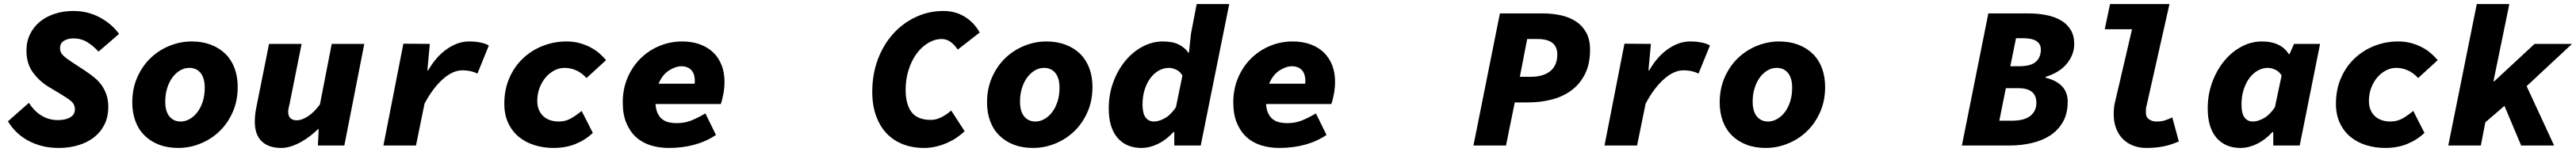

<svg xmlns="http://www.w3.org/2000/svg" viewBox="-20 -716 12658 748"><path d="M269 12Q223 12 185 2Q147 -8 115.5 -25.5Q84 -43 60 -67Q36 -91 19 -119L122 -210Q149 -168 185 -146.5Q221 -125 264 -125Q302 -125 325 -138.5Q348 -152 348 -178Q348 -203 328.5 -219Q309 -235 275 -255L220 -288Q175 -315 142.5 -358.5Q110 -402 110 -467Q110 -512 128 -548.5Q146 -585 177 -610Q208 -635 250 -648.5Q292 -662 340 -662Q412 -662 471 -630Q530 -598 565 -549L464 -462Q441 -488 410.5 -507.5Q380 -527 340 -527Q314 -527 294.5 -515.5Q275 -504 275 -478Q275 -458 290.5 -443Q306 -428 331 -412L398 -368Q422 -352 443 -335Q464 -318 479 -297Q494 -276 503 -250Q512 -224 512 -190Q512 -140 493 -102.5Q474 -65 441 -39.5Q408 -14 363.5 -1Q319 12 269 12Z M856 12Q803 12 761.5 -4Q720 -20 690.5 -49Q661 -78 645.5 -119.5Q630 -161 630 -212Q630 -280 654.5 -335.5Q679 -391 719.5 -430Q760 -469 813 -490.5Q866 -512 922 -512Q974 -512 1016 -496Q1058 -480 1087.5 -451Q1117 -422 1132.5 -380.5Q1148 -339 1148 -288Q1148 -220 1123.5 -164.5Q1099 -109 1058.5 -70Q1018 -31 965 -9.5Q912 12 856 12ZM868 -118Q890 -118 911.5 -130Q933 -142 949.5 -163.5Q966 -185 976 -215.5Q986 -246 986 -284Q986 -332 965.5 -357Q945 -382 910 -382Q887 -382 866 -370Q845 -358 828.5 -336.5Q812 -315 802 -284Q792 -253 792 -216Q792 -168 812.5 -143Q833 -118 868 -118Z M1362 12Q1300 12 1266 -20.5Q1232 -53 1232 -118Q1232 -152 1240 -190L1302 -500H1462L1404 -210Q1401 -196 1398.5 -185.5Q1396 -175 1396 -166Q1396 -145 1407 -134.5Q1418 -124 1438 -124Q1463 -124 1493 -143.5Q1523 -163 1552 -202L1610 -500H1770L1672 0H1542L1546 -80H1542Q1525 -63 1503.5 -46.5Q1482 -30 1458.5 -17Q1435 -4 1410.5 4Q1386 12 1362 12Z M1864 0 1962 -501 2092 -500 2080 -370H2084Q2123 -438 2176.5 -475Q2230 -512 2284 -512Q2317 -512 2342.5 -506.5Q2368 -501 2382 -492L2326 -354Q2294 -370 2252 -370Q2205 -370 2156 -326.5Q2107 -283 2066 -206L2024 0Z M2700 12Q2651 12 2607 -1.5Q2563 -15 2530 -42Q2497 -69 2477.5 -110Q2458 -151 2458 -206Q2458 -275 2482.5 -331.5Q2507 -388 2549 -428Q2591 -468 2646.5 -490Q2702 -512 2764 -512Q2798 -512 2827.5 -504Q2857 -496 2881.5 -483Q2906 -470 2925 -453.5Q2944 -437 2958 -420L2862 -332Q2838 -358 2810.5 -370Q2783 -382 2754 -382Q2728 -382 2704 -369.5Q2680 -357 2661.5 -335.5Q2643 -314 2631.5 -284Q2620 -254 2620 -220Q2620 -194 2628.5 -174.5Q2637 -155 2651.5 -142.5Q2666 -130 2685 -124Q2704 -118 2724 -118Q2759 -118 2785 -133Q2811 -148 2838 -170L2893 -62Q2856 -27 2808 -7.5Q2760 12 2700 12Z M3266 12Q3218 12 3176.5 -1Q3135 -14 3105 -41.5Q3075 -69 3057.5 -111Q3040 -153 3040 -212Q3040 -279 3064 -334.5Q3088 -390 3128.5 -429.5Q3169 -469 3221.5 -490.5Q3274 -512 3332 -512Q3381 -512 3420 -497.5Q3459 -483 3485.5 -457Q3512 -431 3526 -394.5Q3540 -358 3540 -314Q3540 -281 3533.5 -249.5Q3527 -218 3522 -204H3201Q3203 -176 3212 -157.5Q3221 -139 3235 -128.5Q3249 -118 3267 -114Q3285 -110 3304 -110Q3345 -110 3378 -123.5Q3411 -137 3446 -158L3498 -52Q3451 -20 3392.5 -4Q3334 12 3266 12ZM3328 -390Q3300 -390 3267.5 -369.5Q3235 -349 3216 -304H3393Q3394 -307 3394 -310.5Q3394 -314 3394 -317Q3394 -354 3376 -372Q3358 -390 3328 -390Z M4520 12Q4463 12 4416 -6.5Q4369 -25 4336 -60Q4303 -95 4284.5 -146.5Q4266 -198 4266 -264Q4266 -351 4293.5 -424Q4321 -497 4369 -550Q4417 -603 4480.5 -632.5Q4544 -662 4616 -662Q4673 -662 4719 -634.5Q4765 -607 4794 -556L4686 -472Q4651 -524 4608 -524Q4573 -524 4540.5 -504.5Q4508 -485 4483.5 -451.5Q4459 -418 4444.5 -372Q4430 -326 4430 -274Q4430 -203 4459 -164.5Q4488 -126 4554 -126Q4580 -126 4605.5 -139Q4631 -152 4654 -172L4720 -70Q4706 -57 4686 -42.5Q4666 -28 4640.5 -16Q4615 -4 4584.5 4Q4554 12 4520 12Z M5056 12Q5003 12 4961.5 -4Q4920 -20 4890.5 -49Q4861 -78 4845.5 -119.5Q4830 -161 4830 -212Q4830 -280 4854.5 -335.5Q4879 -391 4919.5 -430Q4960 -469 5013 -490.5Q5066 -512 5122 -512Q5174 -512 5216 -496Q5258 -480 5287.5 -451Q5317 -422 5332.5 -380.5Q5348 -339 5348 -288Q5348 -220 5323.5 -164.5Q5299 -109 5258.5 -70Q5218 -31 5165 -9.5Q5112 12 5056 12ZM5068 -118Q5090 -118 5111.5 -130Q5133 -142 5149.5 -163.5Q5166 -185 5176 -215.5Q5186 -246 5186 -284Q5186 -332 5165.5 -357Q5145 -382 5110 -382Q5087 -382 5066 -370Q5045 -358 5028.5 -336.5Q5012 -315 5002 -284Q4992 -253 4992 -216Q4992 -168 5012.5 -143Q5033 -118 5068 -118Z M5588 12Q5514 12 5471 -38Q5428 -88 5428 -182Q5428 -251 5450 -311Q5472 -371 5509 -416Q5546 -461 5594 -486.5Q5642 -512 5694 -512Q5742 -512 5772 -497Q5802 -482 5820 -456H5822L5832 -550L5860 -696H6020L5880 0H5750V-66H5746Q5711 -28 5670 -8Q5629 12 5588 12ZM5650 -118Q5674 -118 5703 -134Q5732 -150 5758 -188L5790 -344Q5779 -364 5759.5 -373Q5740 -382 5724 -382Q5698 -382 5674.5 -369Q5651 -356 5633 -332Q5615 -308 5604.5 -275Q5594 -242 5594 -202Q5594 -158 5609 -138Q5624 -118 5650 -118Z M6266 12Q6218 12 6176.5 -1Q6135 -14 6105 -41.5Q6075 -69 6057.5 -111Q6040 -153 6040 -212Q6040 -279 6064 -334.5Q6088 -390 6128.5 -429.5Q6169 -469 6221.5 -490.5Q6274 -512 6332 -512Q6381 -512 6420 -497.5Q6459 -483 6485.5 -457Q6512 -431 6526 -394.5Q6540 -358 6540 -314Q6540 -281 6533.5 -249.5Q6527 -218 6522 -204H6201Q6203 -176 6212 -157.5Q6221 -139 6235 -128.5Q6249 -118 6267 -114Q6285 -110 6304 -110Q6345 -110 6378 -123.5Q6411 -137 6446 -158L6498 -52Q6451 -20 6392.5 -4Q6334 12 6266 12ZM6328 -390Q6300 -390 6267.5 -369.5Q6235 -349 6216 -304H6393Q6394 -307 6394 -310.5Q6394 -314 6394 -317Q6394 -354 6376 -372Q6358 -390 6328 -390Z M7220 0 7350 -650H7560Q7608 -650 7650.5 -640.5Q7693 -631 7724.5 -610Q7756 -589 7774.5 -555Q7793 -521 7793 -472Q7793 -401 7768 -351.5Q7743 -302 7701 -271Q7659 -240 7604 -226Q7549 -212 7489 -212H7423L7380 0ZM7448 -338H7500Q7563 -338 7597.5 -366Q7632 -394 7632 -448Q7632 -524 7535 -524H7484Z M7864 0 7962 -501 8092 -500 8080 -370H8084Q8123 -438 8176.5 -475Q8230 -512 8284 -512Q8317 -512 8342.5 -506.5Q8368 -501 8382 -492L8326 -354Q8294 -370 8252 -370Q8205 -370 8156 -326.5Q8107 -283 8066 -206L8024 0Z M8656 12Q8603 12 8561.5 -4Q8520 -20 8490.5 -49Q8461 -78 8445.5 -119.5Q8430 -161 8430 -212Q8430 -280 8454.5 -335.5Q8479 -391 8519.5 -430Q8560 -469 8613 -490.5Q8666 -512 8722 -512Q8774 -512 8816 -496Q8858 -480 8887.5 -451Q8917 -422 8932.5 -380.5Q8948 -339 8948 -288Q8948 -220 8923.5 -164.5Q8899 -109 8858.5 -70Q8818 -31 8765 -9.5Q8712 12 8656 12ZM8668 -118Q8690 -118 8711.5 -130Q8733 -142 8749.5 -163.5Q8766 -185 8776 -215.5Q8786 -246 8786 -284Q8786 -332 8765.5 -357Q8745 -382 8710 -382Q8687 -382 8666 -370Q8645 -358 8628.5 -336.5Q8612 -315 8602 -284Q8592 -253 8592 -216Q8592 -168 8612.5 -143Q8633 -118 8668 -118Z M9620 0 9750 -650H9946Q9995 -650 10036.5 -641.5Q10078 -633 10108 -615Q10138 -597 10155 -568.5Q10172 -540 10172 -500Q10172 -447 10136 -403Q10100 -359 10032 -338L10030 -334Q10140 -307 10140 -216Q10140 -157 10116.5 -116Q10093 -75 10054 -49.5Q10015 -24 9963 -12Q9911 0 9854 0ZM9858 -390H9900Q9959 -390 9983.5 -412Q10008 -434 10008 -472Q10008 -528 9920 -528H9886ZM9804 -122H9866Q9926 -122 9956 -145.5Q9986 -169 9986 -210Q9986 -282 9898 -282H9836Z M10526 12Q10491 12 10461.5 0.5Q10432 -11 10411 -32Q10390 -53 10378 -84Q10366 -115 10366 -154Q10366 -169 10367.5 -185.5Q10369 -202 10374 -220L10456 -572H10322L10348 -696H10640L10528 -198Q10526 -192 10525 -184Q10524 -176 10524 -164Q10524 -140 10539.5 -129Q10555 -118 10576 -118Q10598 -118 10614 -122.5Q10630 -127 10654 -138L10686 -20Q10645 -2 10607.5 5Q10570 12 10526 12Z M10989 12Q10914 12 10871 -38Q10828 -88 10828 -182Q10828 -251 10850 -311Q10872 -371 10909 -416Q10946 -461 10994 -486.5Q11042 -512 11094 -512Q11142 -512 11175.5 -495.5Q11209 -479 11226 -450H11230L11252 -500H11380L11280 0H11150V-66H11146Q11111 -28 11070 -8Q11029 12 10989 12ZM11050 -118Q11074 -118 11103 -134Q11132 -150 11158 -188L11191 -344Q11180 -364 11160 -373Q11140 -382 11124 -382Q11098 -382 11074.5 -369Q11051 -356 11033 -332Q11015 -308 11004.5 -275Q10994 -242 10994 -202Q10994 -157 11009 -137.5Q11024 -118 11050 -118Z M11700 12Q11651 12 11607 -1.5Q11563 -15 11530 -42Q11497 -69 11477.5 -110Q11458 -151 11458 -206Q11458 -275 11482.5 -331.5Q11507 -388 11549 -428Q11591 -468 11646.5 -490Q11702 -512 11764 -512Q11798 -512 11827.5 -504Q11857 -496 11881.5 -483Q11906 -470 11925 -453.5Q11944 -437 11958 -420L11862 -332Q11838 -358 11810.5 -370Q11783 -382 11754 -382Q11728 -382 11704 -369.5Q11680 -357 11661.5 -335.5Q11643 -314 11631.5 -284Q11620 -254 11620 -220Q11620 -194 11628.5 -174.5Q11637 -155 11651.5 -142.5Q11666 -130 11685 -124Q11704 -118 11724 -118Q11759 -118 11785 -133Q11811 -148 11838 -170L11893 -62Q11856 -27 11808 -7.5Q11760 12 11700 12Z M12010 0 12150 -696H12310L12232 -316H12236L12434 -500H12618L12395 -292L12530 0H12368L12286 -195L12192 -114L12170 0Z"/></svg>

Font: Source Code Pro Black
Style: Italic
Weight: 900
Italic angle: -11°
Monospace: yes
Designer: Paul D. Hunt, Teo Tuominen
Foundry: Adobe Systems Incorporated
Version: Version 1.050;PS 1.000;hotconv 16.6.51;makeotf.lib2.5.65220